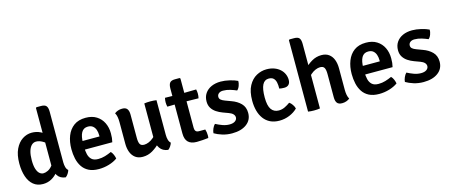

<svg xmlns="http://www.w3.org/2000/svg" viewBox="-48 -1309 4430 1894"><g transform="rotate(-15 2167.5 -361.5)"><path d="M461 -142Q461 -115.5 467.5 -92Q474 -68.5 489 -56.5Q485 -39.5 472.5 -20.5Q460 -1.5 446.5 7.5Q391 1.5 365.2 -38.2Q339.5 -78 339.5 -131.5V-729L346 -735.5H393.5Q431.5 -735.5 446.2 -717.8Q461 -700 461 -658.5ZM39 -242Q39 -330 66.8 -388.2Q94.5 -446.5 139.2 -475.8Q184 -505 234.5 -505Q284 -505 324 -484.5Q364 -464 398.5 -440.5L381.5 -347.5Q352.5 -370.5 319.2 -389.8Q286 -409 254 -409Q227.5 -409 207.8 -390Q188 -371 177 -333.8Q166 -296.5 166 -241.5Q166 -187 176.8 -153.2Q187.5 -119.5 205.5 -103.8Q223.5 -88 245 -88Q266 -88 291 -99.8Q316 -111.5 338.2 -139.8Q360.5 -168 374 -216L400.5 -135Q393 -98.5 367 -64.2Q341 -30 301.8 -8.2Q262.5 13.5 214.5 13.5Q156 13.5 117 -18.8Q78 -51 58.5 -108.8Q39 -166.5 39 -242Z M650.5 -208V-296H872.5V-308Q872.5 -338.5 863.8 -363.8Q855 -389 836.2 -404.2Q817.5 -419.5 786 -419.5Q741 -419.5 719.8 -381.8Q698.5 -344 698.5 -273.5V-236Q698.5 -194 706.8 -159.5Q715 -125 737.8 -104.5Q760.5 -84 804.5 -84Q840.5 -84 874.5 -94.2Q908.5 -104.5 940 -119Q954.5 -105 963.5 -83.2Q972.5 -61.5 975.5 -43Q939 -16.5 888.2 -1.5Q837.5 13.5 785 13.5Q723 13.5 681.8 -7.8Q640.5 -29 616.5 -65.8Q592.5 -102.5 582.2 -149Q572 -195.5 572 -246Q572 -321 595.2 -380.5Q618.5 -440 665.8 -474.8Q713 -509.5 786.5 -509.5Q852 -509.5 897 -481.2Q942 -453 965.5 -404.8Q989 -356.5 989 -296.5Q989 -269 987 -249.8Q985 -230.5 979.5 -208Z M1508 -141Q1508 -114 1514.5 -90.8Q1521 -67.5 1536 -55Q1531.5 -38.5 1519.2 -20Q1507 -1.5 1493.5 7.5Q1437.5 1.5 1410.5 -38.8Q1383.5 -79 1383.5 -132.5V-496Q1410 -500.5 1445.5 -500.5Q1480 -500.5 1508 -496ZM1099.5 -382.5Q1099.5 -410 1095.2 -434.2Q1091 -458.5 1080 -476.5Q1093.5 -488 1114 -495.5Q1134.5 -503 1158 -503Q1194.5 -503 1209.2 -483Q1224 -463 1224 -425V-187Q1224 -143.5 1235.2 -123.2Q1246.5 -103 1278.5 -103Q1300 -103 1325.5 -113.5Q1351 -124 1375 -145Q1399 -166 1414.5 -196V-82Q1380.5 -45.5 1334.8 -18.2Q1289 9 1235 9Q1189 9 1159 -13.2Q1129 -35.5 1114.2 -74Q1099.5 -112.5 1099.5 -160.5Z M1670 -571Q1670 -612.5 1684.8 -630.2Q1699.5 -648 1737.5 -648H1785L1791.5 -641.5V-136.5Q1791.5 -116 1801.2 -104Q1811 -92 1834 -92H1898Q1907.5 -63.5 1907.5 -31Q1907.5 -24.5 1907.2 -17.2Q1907 -10 1905 -3.5Q1879 -0.5 1847.5 2Q1816 4.5 1786.5 4.5Q1728.5 4.5 1699.2 -24.2Q1670 -53 1670 -112.5ZM1913.5 -497Q1919 -474 1919 -452.5Q1919 -428.5 1913.5 -406.5L1740.5 -409.5L1595 -406.5Q1589.5 -428.5 1589.5 -452.5Q1589.5 -474 1595 -497L1743 -494Z M1966.5 -35.5Q1967.5 -56.5 1978.5 -81.8Q1989.5 -107 2004.5 -121Q2036.5 -104 2072.2 -91Q2108 -78 2144 -78Q2180 -78 2200.2 -92.5Q2220.5 -107 2221 -129.5Q2221 -148 2207.2 -163Q2193.5 -178 2165 -188.5L2108 -209.5Q2073.5 -222 2044.8 -241.2Q2016 -260.5 1998.8 -288.2Q1981.5 -316 1981.5 -355Q1981.5 -402.5 2005 -437.2Q2028.5 -472 2070 -490.8Q2111.5 -509.5 2165.5 -509.5Q2208.5 -509.5 2257 -498Q2305.5 -486.5 2336.5 -471Q2337.5 -449 2327.5 -422Q2317.5 -395 2301.5 -382.5Q2273.5 -395 2237.8 -406Q2202 -417 2165.5 -417Q2138 -417 2121.8 -403.8Q2105.5 -390.5 2105.5 -369.5Q2105.5 -351.5 2118.5 -339.8Q2131.5 -328 2158.5 -318L2220 -295Q2276.5 -275 2313 -238Q2349.5 -201 2349.5 -141Q2349.5 -69 2294.2 -27.8Q2239 13.5 2145.5 13.5Q2092.5 13.5 2046.2 -1Q2000 -15.5 1966.5 -35.5Z M2707.5 -293Q2708.5 -328 2702.8 -355.8Q2697 -383.5 2680.2 -399.5Q2663.5 -415.5 2631 -415.5Q2588.5 -415.5 2567.2 -373.8Q2546 -332 2546 -245.5Q2546 -160 2572.8 -122.8Q2599.5 -85.5 2649 -85.5Q2681 -85.5 2710.8 -100Q2740.5 -114.5 2765.5 -133Q2781.5 -123.5 2796.2 -102Q2811 -80.5 2815 -61Q2782 -27.5 2732.8 -7Q2683.5 13.5 2629.5 13.5Q2575.5 13.5 2535.8 -6Q2496 -25.5 2470 -60.8Q2444 -96 2431.2 -143.2Q2418.5 -190.5 2418.5 -245.5Q2418.5 -340 2450 -398Q2481.5 -456 2530.8 -482.8Q2580 -509.5 2633.5 -509.5Q2678 -509.5 2712.8 -496.5Q2747.5 -483.5 2771.5 -461.5Q2795.5 -439.5 2807.8 -411.2Q2820 -383 2820 -352.5Q2820 -321.5 2804 -304.8Q2788 -288 2758 -288Q2743 -288 2731.2 -289.2Q2719.5 -290.5 2707.5 -293Z M3044.5 0Q3018.5 4.5 2983.5 4.5Q2952 4.5 2923 0V-729L2930 -735.5H2977.5Q3016 -735.5 3030.2 -717.8Q3044.5 -700 3044.5 -658.5ZM3328.5 -113.5Q3328.5 -86 3333 -61.8Q3337.5 -37.5 3348.5 -19.5Q3335 -8 3314.5 -0.5Q3294 7 3271 7Q3234 7 3219.2 -13Q3204.5 -33 3204.5 -70.5V-308.5Q3204.5 -352.5 3193.2 -372.5Q3182 -392.5 3150 -392.5Q3128.5 -392.5 3102.8 -381.8Q3077 -371 3053.5 -350.2Q3030 -329.5 3014.5 -299.5V-413.5Q3048 -450.5 3093.8 -477.5Q3139.5 -504.5 3193 -504.5Q3239.5 -504.5 3269.5 -482.2Q3299.5 -460 3314 -421.8Q3328.5 -383.5 3328.5 -334.5Z M3513 -208V-296H3735V-308Q3735 -338.5 3726.2 -363.8Q3717.5 -389 3698.8 -404.2Q3680 -419.5 3648.5 -419.5Q3603.5 -419.5 3582.2 -381.8Q3561 -344 3561 -273.5V-236Q3561 -194 3569.2 -159.5Q3577.5 -125 3600.2 -104.5Q3623 -84 3667 -84Q3703 -84 3737 -94.2Q3771 -104.5 3802.5 -119Q3817 -105 3826 -83.2Q3835 -61.5 3838 -43Q3801.5 -16.5 3750.8 -1.5Q3700 13.5 3647.5 13.5Q3585.5 13.5 3544.2 -7.8Q3503 -29 3479 -65.8Q3455 -102.5 3444.8 -149Q3434.5 -195.5 3434.5 -246Q3434.5 -321 3457.8 -380.5Q3481 -440 3528.2 -474.8Q3575.5 -509.5 3649 -509.5Q3714.5 -509.5 3759.5 -481.2Q3804.5 -453 3828 -404.8Q3851.5 -356.5 3851.5 -296.5Q3851.5 -269 3849.5 -249.8Q3847.5 -230.5 3842 -208Z M3921.5 -35.5Q3922.5 -56.5 3933.5 -81.8Q3944.5 -107 3959.5 -121Q3991.5 -104 4027.2 -91Q4063 -78 4099 -78Q4135 -78 4155.2 -92.5Q4175.5 -107 4176 -129.5Q4176 -148 4162.2 -163Q4148.5 -178 4120 -188.5L4063 -209.5Q4028.5 -222 3999.8 -241.2Q3971 -260.5 3953.8 -288.2Q3936.5 -316 3936.5 -355Q3936.5 -402.5 3960 -437.2Q3983.5 -472 4025 -490.8Q4066.5 -509.5 4120.5 -509.5Q4163.5 -509.5 4212 -498Q4260.5 -486.5 4291.5 -471Q4292.5 -449 4282.5 -422Q4272.5 -395 4256.5 -382.5Q4228.5 -395 4192.8 -406Q4157 -417 4120.5 -417Q4093 -417 4076.8 -403.8Q4060.5 -390.5 4060.5 -369.5Q4060.5 -351.5 4073.5 -339.8Q4086.5 -328 4113.5 -318L4175 -295Q4231.5 -275 4268 -238Q4304.5 -201 4304.5 -141Q4304.5 -69 4249.2 -27.8Q4194 13.5 4100.5 13.5Q4047.5 13.5 4001.2 -1Q3955 -15.5 3921.5 -35.5Z"/></g></svg>

Font: Signika Negative Light SemiBold
Style: Regular
Weight: 600
Version: Version 2.001